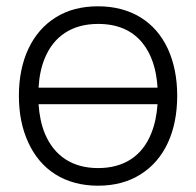

<svg xmlns="http://www.w3.org/2000/svg" viewBox="-20 -575 623 610"><path d="M291.5 15C343.5 15 388.5 3 426.5 -21C502.5 -68.5 543 -157 543 -271C543 -327 533 -376.5 513.5 -419.5C474 -505 397 -555 291.5 -555C240 -555 195 -543.5 157.5 -520C81.5 -473 40 -383.5 40 -271C40 -214.5 50 -165 70 -122C109.5 -35.5 186 15 291.5 15ZM102.5 -296.5C104.5 -331.5 111 -363 122.5 -390.5C150.5 -458.5 207.5 -499 291.5 -499C353.5 -499 400.5 -478.5 433 -438C461.5 -402.5 477 -355 480.5 -296.5ZM291.5 -41C209.5 -41 152.5 -80 123 -149.5C111.5 -177 105 -208.5 102.5 -244H480.5C478 -209 471.5 -177.5 460 -150C432 -80.5 375 -41 291.5 -41Z"/></svg>

Font: Vela Sans Light
Style: Regular
Weight: 300
Designer: Principal design: Mikhail Sharanda - project Manrope.
Design modification: Ravid Balaliev
Foundry: Mikhail Sharanda
Version: Version 1.001